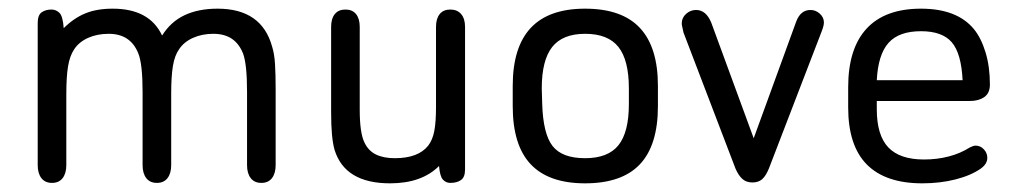

<svg xmlns="http://www.w3.org/2000/svg" viewBox="-20 -413 2345 443"><path d="M127 -348Q125 -376 117 -383.5Q109 -391 99 -391Q85 -391 76 -384.5Q67 -378 67 -360V-32Q67 -13 75.5 -2Q84 9 100 9Q116 9 124.5 -2Q133 -13 133 -32V-195Q133 -236 137 -260Q141 -284 151 -299Q162 -316 183 -325.5Q204 -335 231 -335Q281 -335 299 -290Q304 -278 306.5 -255.5Q309 -233 309 -201V-32Q309 -13 317.5 -2Q326 9 342 9Q358 9 366.5 -2Q375 -13 375 -32V-198Q375 -237 379 -261Q383 -285 393 -299Q404 -316 425 -325.5Q446 -335 472 -335Q498 -335 515 -323.5Q532 -312 541 -289Q550 -264 550 -201V-32Q550 -13 558.5 -2Q567 9 583 9Q599 9 607.5 -2Q616 -13 616 -32V-207Q616 -243 614.5 -266Q613 -289 608 -305Q584 -393 482 -393Q438 -393 406 -378Q374 -363 354 -331Q325 -393 240 -393Q203 -393 176.5 -382Q150 -371 127 -348Z M993 -30Q995 -6 1002 1.5Q1009 9 1019 9Q1034 9 1043.5 2.5Q1053 -4 1053 -22V-351Q1053 -370 1044 -380.5Q1035 -391 1019 -391Q1003 -391 994.5 -380.5Q986 -370 986 -351V-166Q986 -131 982 -110.5Q978 -90 968 -77Q945 -48 891 -48Q865 -48 847.5 -56.5Q830 -65 821 -84Q810 -106 810 -160V-351Q810 -370 801.5 -380.5Q793 -391 777 -391Q761 -391 752.5 -380.5Q744 -370 744 -351V-154Q744 -123 746 -102Q748 -81 752 -67Q776 10 880 10Q953 10 993 -30Z M1163 -215V-168Q1163 -78 1204.5 -34Q1246 10 1330 10Q1415 10 1456.5 -34Q1498 -78 1498 -168V-215Q1498 -304 1456.5 -348.5Q1415 -393 1330 -393Q1246 -393 1204.5 -348.5Q1163 -304 1163 -215ZM1431 -209V-173Q1431 -108 1407 -78Q1383 -48 1330 -48Q1277 -48 1255 -76Q1233 -104 1231 -174L1230 -209Q1230 -274 1254 -304.5Q1278 -335 1330 -335Q1383 -335 1407 -304.5Q1431 -274 1431 -209Z M1719 -94 1621 -361Q1609 -390 1586 -390Q1573 -390 1563 -381Q1553 -372 1553 -359Q1553 -355 1554.5 -349.5Q1556 -344 1557 -338L1677 -24Q1684 -8 1693 0Q1702 8 1716 8Q1730 8 1738.5 0.5Q1747 -7 1754 -24L1876 -341Q1881 -354 1881 -361Q1881 -373 1871.5 -381.5Q1862 -390 1850 -390Q1827 -390 1817 -363Z M2003 -180H2218Q2238 -180 2251 -189Q2264 -198 2264 -218Q2264 -259 2254 -292Q2244 -325 2227 -346Q2188 -393 2105 -393Q2022 -393 1979.5 -347Q1937 -301 1937 -212V-165Q1937 -77 1980 -33.5Q2023 10 2108 10Q2149 10 2184.5 1Q2220 -8 2243 -24Q2251 -30 2254.5 -36Q2258 -42 2258 -49Q2258 -60 2250 -68.5Q2242 -77 2231 -77Q2226 -77 2218 -73Q2196 -59 2169 -52Q2142 -45 2112 -45Q2056 -45 2029.5 -73Q2003 -101 2003 -161ZM2201 -228H2003Q2006 -287 2030 -314Q2054 -341 2105 -341Q2154 -341 2176 -315.5Q2198 -290 2201 -228Z"/></svg>

Font: Beiruti
Style: Regular
Weight: 400
Version: Version 1.00